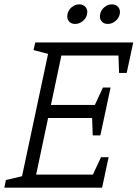

<svg xmlns="http://www.w3.org/2000/svg" viewBox="-61 -862 632 882"><path d="M171 -667H551L538 -607H221L173 -380H430L417 -320H160L105 -60H421L408 0H29ZM101 -667H181L169 -612L93 -632ZM-41 0 -34 -35 51 -55 39 0ZM438 -140 408 0H338L403 -140ZM521 -527H486L481 -667H551ZM447 -460 417 -320H347L412 -460ZM400 -240H365L360 -380H430ZM284 -752Q265 -752 255 -765Q245 -778 249 -797Q253 -816 268.5 -829Q284 -842 303 -842Q322 -842 332.5 -829Q343 -816 339 -797Q335 -778 319 -765Q303 -752 284 -752ZM434 -752Q415 -752 405 -765Q395 -778 399 -797Q403 -816 418.5 -829Q434 -842 453 -842Q472 -842 482.5 -829Q493 -816 489 -797Q485 -778 469 -765Q453 -752 434 -752Z"/></svg>

Font: Epunda Slab Light
Style: Italic
Weight: 300
Italic angle: -12°
Designer: Simon Atzbach
Foundry: typofactur
Version: Version 1.102